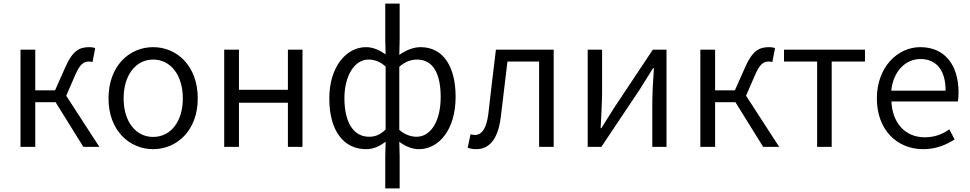

<svg xmlns="http://www.w3.org/2000/svg" viewBox="-20 -816 5389 1067"><path d="M94 0H176V-248H289L443 0H532L348 -284L397 -397C426 -465 448 -474 476 -474C484 -474 488 -473 494 -471L509 -548C502 -552 490 -554 478 -554C422 -554 384 -537 341 -438L286 -314H176V-540H94Z M831 13C963 13 1079 -91 1079 -269C1079 -450 963 -554 831 -554C699 -554 583 -450 583 -269C583 -91 699 13 831 13ZM831 -55C734 -55 667 -141 667 -269C667 -398 734 -485 831 -485C929 -485 996 -398 996 -269C996 -141 929 -55 831 -55Z M1226 0H1308V-245H1580V0H1661V-540H1580V-317H1308V-540H1226Z M2121 231H2201V52L2199 -28C2235 -1 2273 13 2308 13C2418 13 2512 -94 2512 -278C2512 -445 2444 -554 2317 -554C2277 -554 2234 -536 2199 -511L2201 -593V-796H2121V-593L2123 -514C2090 -536 2056 -554 2014 -554C1904 -554 1810 -444 1810 -269C1810 -89 1890 13 2014 13C2057 13 2093 -5 2123 -29L2121 52ZM2031 -56C1944 -56 1894 -137 1894 -270C1894 -396 1951 -485 2027 -485C2060 -485 2091 -475 2123 -446V-96C2091 -66 2064 -56 2031 -56ZM2295 -56C2270 -56 2234 -64 2199 -94V-445C2234 -476 2268 -485 2298 -485C2390 -485 2429 -401 2429 -277C2429 -141 2373 -56 2295 -56Z M2626 13C2702 13 2748 -46 2763 -165C2776 -269 2788 -371 2800 -474H2976V0H3057V-540H2736C2721 -422 2708 -304 2694 -185C2684 -103 2658 -66 2619 -66C2609 -66 2602 -68 2595 -70L2579 5C2594 10 2606 13 2626 13Z M3246 0H3322L3536 -320C3557 -353 3588 -403 3609 -437H3614C3609 -366 3605 -294 3605 -236V0H3684V-540H3608L3395 -220C3374 -187 3343 -137 3322 -104H3318C3321 -174 3326 -247 3326 -304V-540H3246Z M3872 0H3954V-248H4067L4221 0H4310L4126 -284L4175 -397C4204 -465 4226 -474 4254 -474C4262 -474 4266 -473 4272 -471L4287 -548C4280 -552 4268 -554 4256 -554C4200 -554 4162 -537 4119 -438L4064 -314H3954V-540H3872Z M4521 0H4602V-474H4787V-540H4337V-474H4521Z M5110 13C5184 13 5239 -12 5285 -41L5256 -97C5215 -69 5173 -53 5119 -53C5011 -53 4939 -132 4934 -252H5303C5306 -266 5307 -283 5307 -301C5307 -457 5229 -554 5094 -554C4970 -554 4853 -445 4853 -269C4853 -92 4967 13 5110 13ZM4933 -312C4944 -423 5015 -488 5095 -488C5183 -488 5235 -427 5235 -312Z"/></svg>

Font: Noto Sans KR DemiLight
Style: Regular
Weight: 350
Designer: Ryoko NISHIZUKA 西塚涼子 (kana, bopomofo & ideographs); Paul D. Hunt (Latin, Greek & Cyrillic); Sandoll Communications 산돌커뮤니
Foundry: Adobe
Version: Version 2.004;hotconv 1.0.118;makeotfexe 2.5.65603